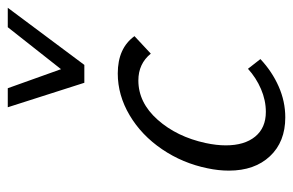

<svg xmlns="http://www.w3.org/2000/svg" viewBox="-150 -596 754 494"><g transform="rotate(-90 227.0 -349.0)"><path d="M35 -137Q35 -164 41 -192Q54 -256 90 -309Q126 -362 177.5 -392.5Q229 -423 285 -423Q350 -423 381 -380L336 -338Q310 -370 267 -370Q210 -370 166 -320.5Q122 -271 106 -197Q100 -169 100 -145Q100 -97 122.5 -69.5Q145 -42 186 -42Q216 -42 245 -54.5Q274 -67 297 -88L322 -56Q290 -26 251.5 -9Q213 8 172 8Q109 8 72 -31.5Q35 -71 35 -137ZM198 -706H247L296 -569L404 -706H454L307 -509H261Z"/></g></svg>

Font: LXGW Bright GB
Style: Italic
Weight: 400
Italic angle: -12°
Designer: Christian Thalmann (Catharsis Fonts)
Foundry: LXGW / Christian Thalmann (Catharsis Fonts) / Fontworks Inc.
Version: Version 5.510